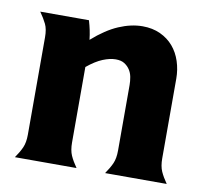

<svg xmlns="http://www.w3.org/2000/svg" viewBox="-62 -562 675 629"><g transform="rotate(10 275.5 -247.5)"><path d="M202 -80Q202 -54 209.5 -37Q217 -20 231 0H26Q40 -20 47.5 -37Q55 -54 55 -80V-404Q55 -431 47 -447.5Q39 -464 25 -484H187Q192 -467 195 -452.5Q198 -438 200 -421Q244 -460 285 -477.5Q326 -495 364 -495Q397 -495 423 -483Q449 -471 466.5 -450.5Q484 -430 493 -402.5Q502 -375 502 -345V-80Q502 -54 509.5 -37Q517 -20 531 0H326Q340 -20 347.5 -37Q355 -54 355 -80V-298Q355 -311 352.5 -324.5Q350 -338 343 -348.5Q336 -359 325 -366Q314 -373 296 -373Q277 -373 253.5 -363.5Q230 -354 202 -331Z"/></g></svg>

Font: LT Museum
Style: Bold
Weight: 700
Designer: Daniel Lyons
Foundry: LyonsType
Version: Version 1.010